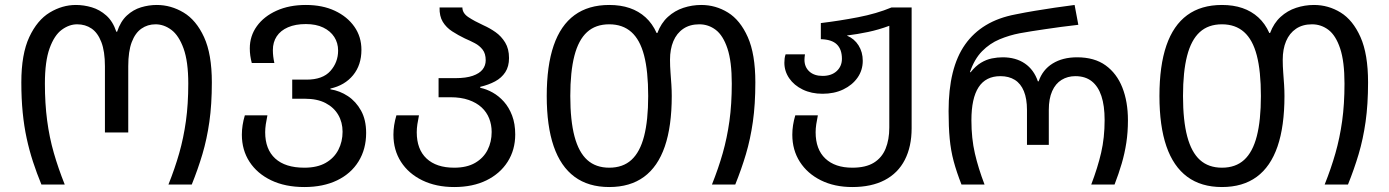

<svg xmlns="http://www.w3.org/2000/svg" viewBox="-20 -744 5601 774"><path d="M147 0Q128 -46 113 -92Q98 -138 87.5 -186.5Q77 -235 71.5 -290.5Q66 -346 66 -412Q66 -526 98 -594.5Q130 -663 180.5 -693.5Q231 -724 286 -724Q318 -724 350 -714.5Q382 -705 408.5 -681.5Q435 -658 449 -616H452Q466 -658 491.5 -681.5Q517 -705 548.5 -714.5Q580 -724 612 -724Q669 -724 720 -693.5Q771 -663 802.5 -594.5Q834 -526 834 -412Q834 -323 824 -253Q814 -183 796 -122.5Q778 -62 753 0H659Q685 -65 702.5 -126.5Q720 -188 729.5 -256Q739 -324 739 -407Q739 -496 720 -548.5Q701 -601 671 -623.5Q641 -646 607 -646Q575 -646 550 -628.5Q525 -611 511 -574Q497 -537 497 -477V-210H403V-477Q403 -537 388.5 -574.5Q374 -612 349 -629Q324 -646 291 -646Q259 -646 229 -624Q199 -602 180 -549.5Q161 -497 161 -407Q161 -327 170 -258.5Q179 -190 197 -127.5Q215 -65 241 0Z M1207 10Q1130 10 1073.5 -17Q1017 -44 986 -91.5Q955 -139 955 -201Q955 -220 958 -239.5Q961 -259 967 -279H1058Q1054 -260 1051.5 -243Q1049 -226 1049 -211Q1049 -142 1089.5 -105Q1130 -68 1207 -68Q1259 -68 1293 -87.5Q1327 -107 1344 -140Q1361 -173 1361 -213Q1361 -251 1343.5 -281Q1326 -311 1292.5 -328.5Q1259 -346 1209 -346H1158V-423H1216Q1281 -423 1312 -458Q1343 -493 1343 -540Q1343 -571 1327.5 -595Q1312 -619 1283 -633Q1254 -647 1213 -647Q1171 -647 1141 -634Q1111 -621 1095.5 -597.5Q1080 -574 1080 -542Q1080 -529 1081.5 -516.5Q1083 -504 1086 -490H995Q991 -505 989 -519.5Q987 -534 987 -549Q987 -599 1015.5 -638.5Q1044 -678 1095 -701Q1146 -724 1213 -724Q1280 -724 1330 -700.5Q1380 -677 1408.5 -636.5Q1437 -596 1437 -543Q1437 -482 1403.5 -441Q1370 -400 1312 -387V-384Q1350 -378 1382.5 -356.5Q1415 -335 1435.5 -298Q1456 -261 1456 -208Q1456 -143 1425.5 -93.5Q1395 -44 1339 -17Q1283 10 1207 10Z M1811 10Q1738 10 1682.5 -17Q1627 -44 1596.5 -91.5Q1566 -139 1566 -201Q1566 -220 1569 -239.5Q1572 -259 1578 -279H1669Q1665 -260 1662.5 -243Q1660 -226 1660 -211Q1660 -142 1699.5 -105Q1739 -68 1811 -68Q1862 -68 1895.5 -87.5Q1929 -107 1945.5 -139.5Q1962 -172 1962 -212Q1962 -241 1952 -266.5Q1942 -292 1921.5 -311Q1901 -330 1869.5 -341Q1838 -352 1796 -352H1748V-429H1816Q1859 -429 1886 -438.5Q1913 -448 1925.5 -464Q1938 -480 1938 -501Q1938 -528 1925.5 -544Q1913 -560 1894 -570Q1875 -580 1854 -589Q1827 -602 1803 -617.5Q1779 -633 1765 -656Q1751 -679 1752 -714H1844Q1844 -691 1868 -675Q1892 -659 1929 -642Q1954 -631 1977.5 -614.5Q2001 -598 2016.5 -572.5Q2032 -547 2032 -510Q2032 -476 2017 -453Q2002 -430 1976 -416Q1950 -402 1916 -394V-390Q1941 -385 1966 -371Q1991 -357 2011.5 -334Q2032 -311 2044.5 -278Q2057 -245 2057 -202Q2057 -140 2026.5 -92Q1996 -44 1941 -17Q1886 10 1811 10Z M2807 -724Q2865 -724 2914.5 -693.5Q2964 -663 2994.5 -594.5Q3025 -526 3025 -412Q3025 -323 3015 -253Q3005 -183 2987 -122.5Q2969 -62 2944 0H2850Q2876 -65 2893.5 -126.5Q2911 -188 2920.5 -256Q2930 -324 2930 -407Q2930 -496 2912.5 -548.5Q2895 -601 2865.5 -623.5Q2836 -646 2799 -646Q2761 -646 2734.5 -628Q2708 -610 2694.5 -578Q2681 -546 2681 -503Q2681 -477 2683 -451.5Q2685 -426 2686.5 -402.5Q2688 -379 2688 -357Q2688 -235 2660 -153.5Q2632 -72 2576 -31Q2520 10 2436 10Q2352 10 2296 -31.5Q2240 -73 2212 -154.5Q2184 -236 2184 -357Q2184 -479 2212 -560.5Q2240 -642 2296 -683Q2352 -724 2436 -724Q2482 -724 2518.5 -711.5Q2555 -699 2582.5 -674Q2610 -649 2627 -611H2630Q2645 -651 2672.5 -676Q2700 -701 2735 -712.5Q2770 -724 2807 -724ZM2436 -68Q2491 -68 2525.5 -99.5Q2560 -131 2576.5 -195Q2593 -259 2593 -357Q2593 -457 2576.5 -520.5Q2560 -584 2525 -615Q2490 -646 2436 -646Q2381 -646 2346.5 -614.5Q2312 -583 2295.5 -519Q2279 -455 2279 -357Q2279 -258 2296 -194Q2313 -130 2347.5 -99Q2382 -68 2436 -68Z M3416 10Q3344 10 3289.5 -17Q3235 -44 3204.5 -91.5Q3174 -139 3174 -201Q3174 -220 3177 -239.5Q3180 -259 3186 -279H3277Q3273 -260 3270.5 -243Q3268 -226 3268 -211Q3268 -142 3307 -105Q3346 -68 3416 -68Q3470 -68 3502.5 -88Q3535 -108 3550 -144.5Q3565 -181 3565 -230V-640Q3522 -624 3479 -615Q3436 -606 3395 -601V-600Q3424 -588 3441 -561Q3458 -534 3458 -499Q3458 -461 3437 -431Q3416 -401 3379.5 -383.5Q3343 -366 3296 -366Q3251 -366 3216 -383Q3181 -400 3161.5 -428.5Q3142 -457 3142 -491Q3142 -499 3143 -508Q3144 -517 3147 -525H3225Q3224 -518 3223.5 -513Q3223 -508 3223 -503Q3223 -474 3242.5 -456Q3262 -438 3296 -438Q3332 -438 3353 -457.5Q3374 -477 3374 -507Q3374 -545 3353.5 -565Q3333 -585 3289 -586V-651Q3364 -660 3439 -674.5Q3514 -689 3574 -714H3655V-227Q3655 -153 3627.5 -99.5Q3600 -46 3546.5 -18Q3493 10 3416 10Z M3856 0Q3836 -51 3824.5 -94Q3813 -137 3808.5 -184.5Q3804 -232 3804 -296Q3804 -383 3820.5 -450Q3837 -517 3870.5 -564.5Q3904 -612 3954.5 -642.5Q4005 -673 4074 -686Q4113 -694 4152.5 -700.5Q4192 -707 4232 -713Q4272 -719 4312 -724L4327 -644Q4291 -640 4257.5 -635.5Q4224 -631 4194 -626.5Q4164 -622 4138 -618Q4112 -614 4091 -610Q4049 -602 4009.5 -585.5Q3970 -569 3939 -537.5Q3908 -506 3890 -453H3893Q3913 -478 3934.5 -491Q3956 -504 3978.5 -508.5Q4001 -513 4022 -513Q4075 -513 4111.5 -488Q4148 -463 4164 -416H4167Q4183 -463 4223.5 -488Q4264 -513 4322 -513Q4392 -513 4437 -480.5Q4482 -448 4504.5 -391Q4527 -334 4527 -259Q4527 -211 4520.5 -168.5Q4514 -126 4502 -85Q4490 -44 4473 0H4379Q4405 -68 4419 -128.5Q4433 -189 4433 -260Q4433 -318 4420 -357Q4407 -396 4381 -416.5Q4355 -437 4315 -437Q4284 -437 4259.5 -422Q4235 -407 4221.5 -376.5Q4208 -346 4208 -301V-160H4120V-301Q4120 -346 4107.5 -376.5Q4095 -407 4071 -422Q4047 -437 4013 -437Q3954 -437 3925 -392.5Q3896 -348 3896 -259Q3896 -186 3910 -125.5Q3924 -65 3949 0Z M5277 -724Q5335 -724 5384.5 -693.5Q5434 -663 5464.5 -594.5Q5495 -526 5495 -412Q5495 -323 5485 -253Q5475 -183 5457 -122.5Q5439 -62 5414 0H5320Q5346 -65 5363.5 -126.5Q5381 -188 5390.5 -256Q5400 -324 5400 -407Q5400 -496 5382.5 -548.5Q5365 -601 5335.5 -623.5Q5306 -646 5269 -646Q5231 -646 5204.5 -628Q5178 -610 5164.5 -578Q5151 -546 5151 -503Q5151 -477 5153 -451.5Q5155 -426 5156.5 -402.5Q5158 -379 5158 -357Q5158 -235 5130 -153.5Q5102 -72 5046 -31Q4990 10 4906 10Q4822 10 4766 -31.5Q4710 -73 4682 -154.5Q4654 -236 4654 -357Q4654 -479 4682 -560.5Q4710 -642 4766 -683Q4822 -724 4906 -724Q4952 -724 4988.5 -711.5Q5025 -699 5052.5 -674Q5080 -649 5097 -611H5100Q5115 -651 5142.5 -676Q5170 -701 5205 -712.5Q5240 -724 5277 -724ZM4906 -68Q4961 -68 4995.5 -99.5Q5030 -131 5046.5 -195Q5063 -259 5063 -357Q5063 -457 5046.5 -520.5Q5030 -584 4995 -615Q4960 -646 4906 -646Q4851 -646 4816.5 -614.5Q4782 -583 4765.5 -519Q4749 -455 4749 -357Q4749 -258 4766 -194Q4783 -130 4817.5 -99Q4852 -68 4906 -68Z"/></svg>

Font: Noto Sans Ambassadori
Style: Regular
Weight: 400
Designer: Monotype Design Team
Foundry: Monotype Imaging Inc.
Version: Version 2.013